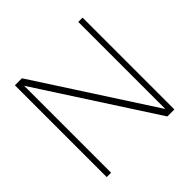

<svg xmlns="http://www.w3.org/2000/svg" viewBox="-168 -818 976 976"><g transform="rotate(-45 320.0 -330.0)"><path d="M97.5 -626.5H98.5V0H67V-660H117.5L523 -33.5H522.5V-660H553.5V0H503Z"/></g></svg>

Font: League Spartan Extralight
Style: Regular
Weight: 200
Foundry: The League of Moveable Type
Version: Version 2.300; ttfautohint (v1.8.3)